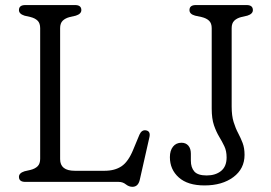

<svg xmlns="http://www.w3.org/2000/svg" viewBox="-20 -720 1072 760"><path d="M280 -658 256 -652.5Q238.5 -648 228.2 -638Q218 -628 218 -608.5V-90Q218 -44 276 -44H394Q434.5 -44 461.2 -62Q488 -80 507.5 -128L532 -187Q541 -207 558 -204Q577.5 -200.5 571 -175L533 -7Q526.5 19.5 504 19.5Q490.5 19.5 478.2 9.8Q466 0 450 0H80.5Q55 0 55 -20Q55 -35 77 -42L101 -47.5Q119 -52 129 -62Q139 -72 139 -91.5V-608.5Q139 -628 129 -638Q119 -648 101 -652.5L77 -658Q55 -665 55 -680Q55 -700 80.5 -700H277Q302 -700 302 -680Q302 -665 280 -658ZM948 -107Q948 -52 903.8 -19Q859.5 14 789.5 14Q723 14 687.8 -17.5Q652.5 -49 652.5 -98Q652.5 -124 664.8 -139.5Q677 -155 698.5 -155Q715.5 -155 725.5 -143.5Q735.5 -132 735.5 -111.5V-84Q735.5 -57 749.2 -41.2Q763 -25.5 798 -25.5Q833 -25.5 855 -43.2Q877 -61 877 -97Q877 -122.5 868 -141.2Q859 -160 847.5 -179Q836 -198 827 -224Q818 -250 818 -290V-608.5Q818 -628 807.5 -638Q797 -648 778 -652.5L752.5 -658Q730 -664 730 -680Q730 -700 755.5 -700H956Q981 -700 981 -680Q981 -665 959 -658L935 -652.5Q917.5 -648 907.2 -638Q897 -628 897 -608.5V-298.5Q897 -261.5 904.8 -236.8Q912.5 -212 922.8 -192.8Q933 -173.5 940.5 -153.8Q948 -134 948 -107Z"/></svg>

Font: Fraunces 9pt SuperSoft Light
Style: Regular
Weight: 300
Version: Version 1.000;[b76b70a41]